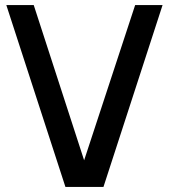

<svg xmlns="http://www.w3.org/2000/svg" viewBox="-20 -740 668 760"><path d="M239 0 5 -720H113.5L313 -105.5L515 -720H623.5L389.5 0Z"/></svg>

Font: Cns Manrope SemBd
Style: Regular
Weight: 600
Designer: Mikhail Sharanda
Foundry: Mikhail Sharanda
Version: Version 4.504